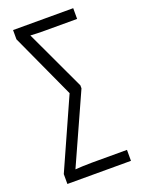

<svg xmlns="http://www.w3.org/2000/svg" viewBox="-137 -777 618 840"><g transform="rotate(-20 171.5 -357.0)"><path d="M27 0V-46L172 -370L34 -671V-714H314V-664H160Q144 -664 128.5 -664.5Q113 -665 97 -666L228 -386V-372L82 -48Q97 -49 116 -50Q135 -51 160 -51H323V0Z"/></g></svg>

Font: Noto Sans ExtraCondensed Light
Style: Regular
Weight: 300
Width: 2
Designer: Monotype Design Team
Foundry: Monotype Imaging Inc.
Version: Version 2.013; ttfautohint (v1.8.4.7-5d5b)